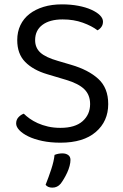

<svg xmlns="http://www.w3.org/2000/svg" viewBox="-20 -641 563 880"><path d="M257 -55Q324 -55 358.5 -85.5Q393 -116 393 -164Q393 -206 366.5 -232Q340 -258 283 -275L196 -301Q132 -320 95.5 -357Q59 -394 59 -457Q59 -495 73.5 -525.5Q88 -556 115 -577Q142 -598 179.5 -609.5Q217 -621 264 -621Q304 -621 338.5 -614.5Q373 -608 398.5 -596.5Q424 -585 438 -571Q452 -557 452 -542Q452 -528 445 -518Q438 -508 427 -502Q401 -522 359.5 -537Q318 -552 267 -552Q208 -552 174.5 -527Q141 -502 141 -457Q141 -422 165 -400Q189 -378 245 -362L306 -344Q385 -321 430.5 -279.5Q476 -238 476 -164Q476 -85 419 -36Q362 13 257 13Q211 13 173.5 5Q136 -3 109.5 -16Q83 -29 68.5 -44.5Q54 -60 54 -75Q54 -92 64.5 -103.5Q75 -115 89 -120Q100 -109 116 -97.5Q132 -86 153 -76.5Q174 -67 200 -61Q226 -55 257 -55ZM258 201Q243 219 220 219Q199 219 189 206Q203 171 215 134.5Q227 98 230 69Q247 62 266 62Q282 62 292.5 69.5Q303 77 303 92Q303 104 299 119.5Q295 135 288 150Q281 165 273 178.5Q265 192 258 201Z"/></svg>

Font: Baloo 2
Style: Regular
Weight: 400
Designer: Sarang Kulkarni and Ek Type
Foundry: Ek Type
Version: Version 1.640;hotconv 1.0.111;makeotfexe 2.5.65597; ttfautoh